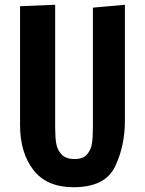

<svg xmlns="http://www.w3.org/2000/svg" viewBox="-20 -770 608 804"><path d="M64 -247V-744L211 -750V-235Q211 -196 215.5 -169Q220 -142 238 -123Q256 -104 293 -104Q328 -104 344.5 -123.5Q361 -143 365 -169.5Q369 -196 369 -237V-738L503 -750V-264Q503 -158 461.5 -72Q420 14 288 14Q176 14 120 -58Q64 -130 64 -247Z"/></svg>

Font: Francois One
Style: Regular
Weight: 400
Designer: Vernon Adams
Foundry: Vernon Adams
Version: Version 2.000